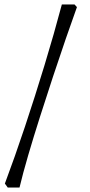

<svg xmlns="http://www.w3.org/2000/svg" viewBox="-20 -721 406 866"><path d="M15 125 2 107Q47 -13 92.5 -149.5Q138 -286 181 -427.5Q224 -569 259 -701H316L327 -689Q305 -628 277 -547Q249 -466 219 -375Q189 -284 160 -193Q131 -102 107 -20Q83 62 68 125Z"/></svg>

Font: Labrada
Style: Regular
Weight: 400
Designer: Mercedes Jáuregui
Foundry: Omnibus-Type Team
Version: Version 1.000; ttfautohint (v1.8.4.7-5d5b)